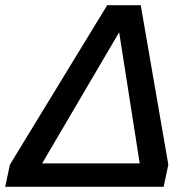

<svg xmlns="http://www.w3.org/2000/svg" viewBox="-58 -718 728 738"><path d="M-20 -85 354 -698H483L589 -85L571 0H-38ZM479 -90 400 -594 104 -90Z"/></svg>

Font: Azeret Mono
Style: Italic
Weight: 400
Italic angle: -12°
Designer: Martin Vácha
Foundry: Displaay
Version: Version 1.000; Glyphs 3.0.3, build 3074